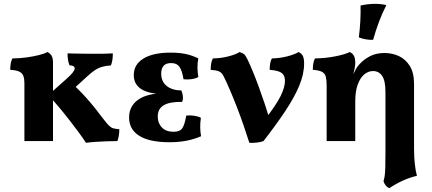

<svg xmlns="http://www.w3.org/2000/svg" viewBox="-20 -740 2266 1007"><path d="M571.8 -460Q571.8 -442.8 569.7 -427.4Q567.6 -412 561.8 -397Q536.4 -395.2 516.6 -389.8Q496.8 -384.4 477.8 -372Q458.8 -359.6 434.4 -336.6L352 -261.2L343.2 -315Q392.6 -272 435.3 -223.8Q478 -175.6 523.4 -114.4Q541 -91.8 551.6 -81.2Q562.2 -70.6 573.7 -67.2Q585.2 -63.8 605.8 -62.2Q605.8 -45.8 603.3 -29.3Q600.8 -12.8 595.4 0Q570.8 0 540.8 1Q510.8 2 481.8 4Q452.8 6 430.8 9Q417.8 -12 395.4 -42.4Q373 -72.8 345.6 -108.1Q318.2 -143.4 289.2 -178.1Q260.2 -212.8 234 -242L324.4 -322.4Q351.8 -346.8 361.7 -359.8Q371.6 -372.8 371.6 -380.8Q371.6 -388.8 365.4 -392.8Q359.2 -396.8 344.4 -397.4Q338.4 -413.4 336.3 -428.5Q334.2 -443.6 334.2 -460Q349.8 -459.6 373.9 -459.1Q398 -458.6 425.4 -458.3Q452.8 -458 477.8 -458Q501.4 -458 525.5 -458.3Q549.6 -458.6 571.8 -460ZM258 -295V0H108V-295ZM228.2 -467Q242 -461.6 250 -448.7Q258 -435.8 258 -412.6V-274.8H108V-303.4Q108 -326.4 102.6 -341.5Q97.2 -356.6 81.2 -364.3Q65.2 -372 33.6 -373.8Q33.6 -389.6 35.9 -405.2Q38.2 -420.8 45 -433.6Q80.4 -433.6 117.3 -438.6Q154.2 -443.6 184 -451.1Q213.8 -458.6 228.2 -467Z M869.4 6Q763.6 6 710.3 -27.8Q657 -61.6 657 -123.8Q657 -183.6 705.2 -217.5Q753.4 -251.4 848.8 -251.4V-246.4Q761.4 -246.4 721.5 -272.2Q681.6 -298 681.6 -345.8Q681.6 -401.8 732.2 -432.9Q782.8 -464 875.6 -464Q918.2 -464 952.7 -457Q987.2 -450 1020.2 -433.6Q1015.4 -410 1015.7 -385.8Q1016 -361.6 1020.2 -335.8Q1004.8 -327.6 983.1 -324.7Q961.4 -321.8 942.4 -324.4Q936 -367.2 922 -388.2Q908 -409.2 877.2 -409.2Q850 -409.2 837.7 -394.5Q825.4 -379.8 825.4 -354.4Q825.4 -313.2 853.4 -289.9Q881.4 -266.6 931.4 -265.4Q937.8 -250.8 939.2 -234.5Q940.6 -218.2 935.2 -205.6Q870.2 -206.8 838.8 -188Q807.4 -169.2 807.4 -129.2Q807.4 -93.8 829.2 -71.3Q851 -48.8 890.6 -48.8Q923.8 -48.8 936.5 -68.1Q949.2 -87.4 956.8 -134Q975.8 -136 997.2 -133.1Q1018.6 -130.2 1033.6 -122.2Q1029.8 -96.8 1030.1 -72.4Q1030.4 -48 1034.6 -25.4Q995.8 -8.8 955.4 -1.4Q915 6 869.4 6Z M1287.8 9Q1273.4 -36.6 1256.7 -84.9Q1240 -133.2 1221.8 -180Q1203.6 -226.8 1186.1 -267.6Q1168.6 -308.4 1153.2 -339.6Q1142.8 -360 1128.4 -365.8Q1114 -371.6 1085 -373.8Q1085 -389.6 1087.3 -405.2Q1089.6 -420.8 1096.4 -433.6Q1141 -434.4 1179.6 -444.7Q1218.2 -455 1236.4 -467Q1252.8 -462 1260.2 -455.8Q1267.6 -449.6 1277.4 -429.8Q1289 -406.2 1304.6 -368.6Q1320.2 -331 1336.7 -286.1Q1353.2 -241.2 1368.7 -194.7Q1384.2 -148.2 1395 -107H1364.6Q1427.8 -188 1451.2 -235.2Q1474.6 -282.4 1474.6 -316Q1474.6 -343.8 1458 -356.9Q1441.4 -370 1394.4 -373.8Q1394.4 -389.6 1396.7 -405.2Q1399 -420.8 1405.8 -433.6Q1448.2 -434.4 1487.6 -444.7Q1527 -455 1545.8 -467Q1561.8 -460 1568.4 -446.6Q1575 -433.2 1575 -406.6Q1575 -351.6 1549.3 -290.1Q1523.6 -228.6 1475.9 -156.9Q1428.2 -85.2 1362 0Q1348.8 5.2 1327.9 7.7Q1307 10.2 1287.8 9Z M2022.2 246.8Q2009.4 241.4 2002.3 231.9Q1995.2 222.4 1991.4 210.4Q1995.8 196 1997.8 180.8Q1999.8 165.6 2000.7 139.6Q2001.6 113.6 2001.6 67V-256.8Q2001.6 -317.6 1984 -342.5Q1966.4 -367.4 1937 -367.4Q1910.6 -367.4 1889.3 -348.8Q1868 -330.2 1855.6 -294.9Q1843.2 -259.6 1843.2 -207.6V0H1693.2V-292Q1693.2 -320.4 1688.8 -337.7Q1684.4 -355 1668.7 -363.3Q1653 -371.6 1620.6 -373.8Q1620.6 -389.6 1622.9 -405.2Q1625.2 -420.8 1632 -433.6Q1688.8 -434.4 1739.6 -444.7Q1790.4 -455 1814 -467Q1828.6 -461.2 1835.9 -447.9Q1843.2 -434.6 1843.2 -411.2Q1843.2 -399 1840.5 -383.4Q1837.8 -367.8 1833.2 -350.8Q1838.6 -362.4 1845.5 -375.8Q1852.4 -389.2 1863.8 -401.4Q1885.2 -426.2 1918.4 -444.1Q1951.6 -462 1996.8 -462Q2037 -462 2072 -445.9Q2107 -429.8 2129.3 -394Q2151.6 -358.2 2151.6 -299V40Q2151.6 84 2155.7 120.6Q2159.8 157.2 2166.8 182Q2128.2 191 2091.8 207.7Q2055.4 224.4 2022.2 246.8ZM1936.8 -531Q1914.2 -530.6 1896.5 -534Q1878.8 -537.4 1862 -543.8Q1867.2 -583.6 1869.7 -628.6Q1872.2 -673.6 1871 -711Q1889 -715.2 1908.5 -717.5Q1928 -719.8 1946.6 -719.8Q1981 -719.8 2006.2 -713Q1983.4 -668 1966.8 -623.3Q1950.2 -578.6 1936.8 -531Z"/></svg>

Font: Vollkorn
Style: Regular
Weight: 400
Designer: Friedrich Althausen
Foundry: Friedrich Althausen
Version: Version 4.104